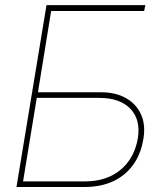

<svg xmlns="http://www.w3.org/2000/svg" viewBox="-20 -748 644 768"><path d="M45.9 0 166 -727.5H561.5L556.6 -704.1H184.6L131.8 -378.9H381.8Q441.4 -379.4 483.2 -356Q524.9 -332.5 543.9 -290.8Q563 -249 553.7 -193.4Q543.9 -132.3 512.9 -89.1Q481.9 -45.9 432.6 -22.9Q383.3 0 318.4 0ZM72.3 -22.5H322.3Q379.4 -22.9 422.9 -43.7Q466.3 -64.5 494.1 -102.8Q522 -141.1 531.2 -194.3Q543.5 -269 501.7 -312.7Q460 -356.4 377 -356.4H127Z"/></svg>

Font: Inter 28pt Thin
Style: Italic
Weight: 250
Italic angle: -9.3988°
Designer: Rasmus Andersson
Foundry: rsms
Version: Version 4.001;git-66647c0bb